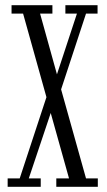

<svg xmlns="http://www.w3.org/2000/svg" viewBox="-20 -720 412 740"><path d="M9.5 0V-32.5H56L159 -345.5L69 -667.5H24.5V-700H182V-667.5H134.5L199.5 -433.5L276.5 -667.5H232V-700H356V-667.5H311.5L215.5 -375.5L311.5 -32.5H357V0H197V-32.5H246L175.5 -284.5L91 -32.5H137V0Z"/></svg>

Font: Imbue 10pt Light
Style: Regular
Weight: 300
Designer: Tyler Finck
Foundry: Etcetera Type Company
Version: Version 1.102; ttfautohint (v1.8.3)